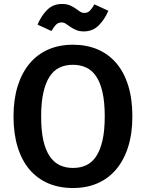

<svg xmlns="http://www.w3.org/2000/svg" viewBox="-20 -931 734 966"><path d="M646 -346Q646 -260 625 -193Q604 -126 565 -79.5Q526 -33 471 -9Q416 15 347 15Q278 15 223 -8.5Q168 -32 129 -77.5Q90 -123 69 -190.5Q48 -258 48 -345Q48 -431 69 -498Q90 -565 129 -611.5Q168 -658 223 -682Q278 -706 347 -706Q416 -706 471 -682.5Q526 -659 565 -613.5Q604 -568 625 -500.5Q646 -433 646 -346ZM507 -346Q507 -416 496 -465.5Q485 -515 464.5 -546Q444 -577 414 -591Q384 -605 347 -605Q309 -605 279.5 -591Q250 -577 229.5 -545.5Q209 -514 198 -464.5Q187 -415 187 -345Q187 -274 198 -225Q209 -176 230 -145Q251 -114 280.5 -100Q310 -86 347 -86Q385 -86 414.5 -100Q444 -114 464.5 -145.5Q485 -177 496 -226Q507 -275 507 -346ZM402 -773Q379 -773 363 -780Q347 -787 334.5 -795.5Q322 -804 312 -811Q302 -818 290 -818Q273 -818 262 -807Q251 -796 239 -775L169 -807Q186 -849 216 -880Q246 -911 292 -911Q316 -911 332 -904Q348 -897 360 -888.5Q372 -880 382 -873Q392 -866 404 -866Q421 -866 432 -877Q443 -888 455 -909L525 -877Q508 -835 477.5 -804Q447 -773 402 -773Z"/></svg>

Font: Qnwhxotralxmqkhsjrfbfhwcoqn
Style: Regular
Weight: 500
Designer: Carrois Corporate & Edenspiekermann
Foundry: Carrois Corporate GbR & Edenspiekermann AG
Version: Version 2.001